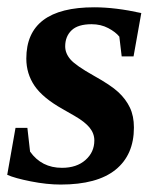

<svg xmlns="http://www.w3.org/2000/svg" viewBox="-25 -491 435 521"><path d="M338.4 -145Q338.4 -70.8 288.6 -30.5Q238.8 9.8 139.6 9.8Q102.1 9.8 58.8 1.2Q15.6 -7.3 -5.4 -16.6L17.1 -144H49.3L56.6 -79.6Q87.9 -35.6 143.1 -35.6Q183.1 -35.6 207 -56.9Q231 -78.1 231 -109.9Q231 -128.9 218 -144.8Q205.1 -160.6 177.7 -176.3L145.5 -194.8Q91.3 -225.1 68.8 -258.1Q46.4 -291 46.4 -332Q46.4 -471.2 230.5 -471.2Q288.1 -471.2 358.4 -455.6L337.4 -337.9H305.2L298.8 -391.6Q288.6 -404.3 268.6 -414.8Q248.5 -425.3 223.6 -425.3Q186.5 -425.3 169.2 -408.7Q151.9 -392.1 151.9 -365.2Q151.9 -346.2 166.3 -329.6Q180.7 -313 229.5 -285.6Q275.9 -259.8 296.1 -241Q316.4 -222.2 327.4 -199.2Q338.4 -176.3 338.4 -145Z"/></svg>

Font: Tinos
Style: Bold Italic
Weight: 700
Italic angle: -16.333°
Designer: Steve Matteson
Foundry: Monotype Imaging Inc.
Version: Version 1.23